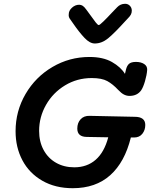

<svg xmlns="http://www.w3.org/2000/svg" viewBox="-20 -991 800 1011"><path d="M186 -302Q186 -245 209.5 -201.5Q233 -158 275 -134Q317 -110 371 -110Q438 -110 483.5 -149.5Q529 -189 550 -268L436 -270Q387 -271 387 -314Q387 -344 404.5 -363Q422 -382 452 -381L689 -376Q745 -376 745 -333Q745 -306 729.5 -286.5Q714 -267 686 -267H669Q637 -137 560.5 -68.5Q484 0 363 0Q271 0 202.5 -39.5Q134 -79 98 -147Q62 -215 62 -300Q62 -406 114.5 -496Q167 -586 256.5 -638.5Q346 -691 451 -691Q523 -691 569.5 -664.5Q616 -638 638 -602L643 -623Q648 -645 659.5 -655Q671 -665 696 -665Q722 -665 739 -654Q756 -643 755 -623Q753 -596 743.5 -563.5Q734 -531 723 -515Q702 -486 662 -486Q647 -486 633 -493Q619 -500 602 -518Q574 -548 545 -564Q516 -580 463 -580Q386 -580 322.5 -541.5Q259 -503 222.5 -439Q186 -375 186 -302ZM674 -935Q674 -924 669.5 -915Q665 -906 655 -896L640 -880Q582 -816 549 -789Q516 -762 479 -762Q453 -762 425 -791.5Q397 -821 364 -869L350 -889Q340 -901 342 -916Q342 -935 359 -950.5Q376 -966 397 -966Q407 -966 415.5 -960.5Q424 -955 434 -941L459 -907Q473 -887 484 -873Q495 -859 500 -859Q505 -859 525 -878.5Q545 -898 570 -925L597 -953Q614 -971 639 -971Q654 -971 664 -960.5Q674 -950 674 -935Z"/></svg>

Font: Mali SemiBold
Style: Italic
Weight: 600
Italic angle: -10°
Version: Version 1.000; ttfautohint (v1.6)